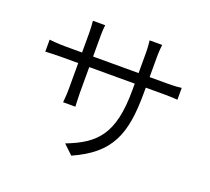

<svg xmlns="http://www.w3.org/2000/svg" viewBox="-135 -947 1271 1162"><g transform="rotate(20 500.0 -366.0)"><path d="M69 -572V-495C78 -495 125 -498 168 -498H280V-331C280 -295 276 -252 275 -244H354C354 -252 351 -296 351 -331V-498H644V-456C644 -169 552 -84 372 -14L432 43C658 -58 715 -193 715 -463V-498H832C874 -498 911 -496 920 -495V-571C908 -569 874 -566 831 -566H715V-695C715 -734 719 -766 720 -775H639C640 -767 644 -734 644 -695V-566H351V-700C351 -733 354 -761 355 -769H276C278 -747 280 -719 280 -699V-566H168C127 -566 76 -571 69 -572Z"/></g></svg>

Font: Noto Sans JP DemiLight
Style: Regular
Weight: 350
Designer: Ryoko NISHIZUKA 西塚涼子 (kana, bopomofo & ideographs); Paul D. Hunt (Latin, Greek & Cyrillic); Sandoll Communications 산돌커뮤니
Foundry: Adobe
Version: Version 2.004;hotconv 1.0.118;makeotfexe 2.5.65603